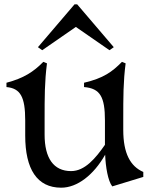

<svg xmlns="http://www.w3.org/2000/svg" viewBox="-20 -856 705 891"><path d="M264 15C338 15 414 -43 468 -138C470 -82 481 -16 501 9L645 -35V-58C585 -84 552 -144 552 -253V-301C552 -407 552 -477 563 -562L546 -569C501 -523 460 -493 370 -472V-452C445 -446 467 -406 467 -297V-184C424 -122 374 -62 310 -62C228 -62 187 -123 187 -231V-301C187 -407 187 -477 198 -562L181 -569C136 -523 90 -493 10 -472V-452C75 -446 97 -406 97 -297V-227C97 -71 152 15 264 15ZM156 -637 176 -623 332 -731 488 -623 508 -637 338 -836H326Z"/></svg>

Font: Basteleur Moonlight
Style: Regular
Weight: 300
Designer: Keussel
Foundry: Keussel Studio
Version: Version 1.300;Glyphs 3.2 (3192)